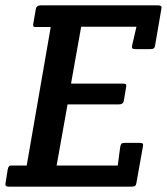

<svg xmlns="http://www.w3.org/2000/svg" viewBox="-28 -699 625 719"><path d="M563 -679Q577 -679 577 -671Q577 -668 576 -664L553 -530Q552 -521 548 -518Q544 -515 534 -515H480Q470 -515 467.5 -518Q465 -521 467 -530L483 -599H276L238 -386H431Q441 -386 443.5 -383Q446 -380 444 -371L436 -323Q434 -308 417 -308H225L184 -79H413L422 -148Q424 -158 427 -161Q430 -164 440 -164H494Q504 -164 506.5 -161Q509 -158 507 -149L483 -15Q482 -6 478 -3Q474 0 464 0H6Q-8 0 -8 -8Q-8 -11 -7 -15L1 -65Q3 -74 6.5 -77Q10 -80 20 -79H72L162 -598H110Q100 -597 97.5 -600Q95 -603 97 -612L106 -664Q108 -679 125 -679Z"/></svg>

Font: Crete Round
Style: Italic
Weight: 400
Designer: Veronika Burian
Foundry: TypeTogether
Version: Version 1.001; ttfautohint (v1.6)